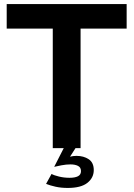

<svg xmlns="http://www.w3.org/2000/svg" viewBox="-20 -730 658 946"><path d="M234 127Q246 134 271 140Q296 146 323 146Q349 146 364 138.5Q379 131 379 113Q379 95 364.5 87.5Q350 80 327 80Q306 80 282.5 84.5Q259 89 247 92L294 0H240V-589H13V-710H604V-589H377V0H352L325 42Q332 40 340.5 39Q349 38 357 38Q392 38 417 54.5Q442 71 442 108Q442 146 410.5 171Q379 196 314 196Q281 196 254 190Q227 184 207 176Z"/></svg>

Font: Oxford Sans
Style: Bold
Weight: 700
Designer: Matt McInerney, Pablo Impallari, Rodrigo Fuenzalida
Foundry: Matt McInerney, Pablo Impallari, Rodrigo Fuenzalida
Version: Version 3.000g; ttfautohint (v1.5) -l 8 -r 28 -G 28 -x 14 -D